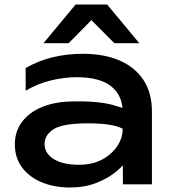

<svg xmlns="http://www.w3.org/2000/svg" viewBox="-20 -819 827 853"><path d="M525 -322Q525 -394 474.5 -435Q424 -476 321 -476Q266 -476 207 -462Q148 -448 94 -416V-517Q153 -550 215.5 -565Q278 -580 349 -580Q441 -580 509.5 -551Q578 -522 616.5 -465Q655 -408 655 -323V0H526ZM291 -368Q416 -372 487.5 -351Q559 -330 566 -317.5Q573 -305 573 -178Q573 -153 553 -120Q533 -87 496 -56.5Q459 -26 407 -6Q355 14 291 14Q221 14 165.5 -9Q110 -32 78 -75Q46 -118 46 -177Q46 -236 78.5 -278.5Q111 -321 166.5 -343.5Q222 -366 291 -368ZM178 -179Q178 -138 218.5 -112.5Q259 -87 331 -87Q416 -87 470.5 -135.5Q525 -184 525 -247Q481 -271 370.5 -271Q260 -271 219 -245.5Q178 -220 178 -179ZM316 -799H456L599 -627H488L358 -758H414L285 -627H173Z"/></svg>

Font: Bounded
Style: Regular
Weight: 400
Designer: Vlad Churkin
Version: Version 1.0